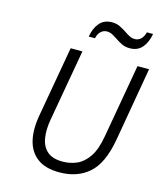

<svg xmlns="http://www.w3.org/2000/svg" viewBox="-132 -1005 942 1113"><g transform="rotate(15 339.0 -448.0)"><path d="M329.5 12Q247 12 198.5 -23.5Q150 -59 134 -123.2Q118 -187.5 133 -273.5L208 -700H278.5L202.5 -269Q191.5 -206 199.8 -157.2Q208 -108.5 239.8 -80.8Q271.5 -53 332.5 -53Q376.5 -53 416.5 -70.2Q456.5 -87.5 487 -132Q517.5 -176.5 531.5 -258.5L609 -700H678.5L601.5 -255.5Q575.5 -109 506.2 -48.5Q437 12 329.5 12ZM538 -788.5Q510 -788.5 488.5 -799.2Q467 -810 451 -821.5Q436.5 -831 420.8 -839.8Q405 -848.5 386 -848.5Q366 -848.5 350.5 -834.2Q335 -820 329 -792.5H291.5Q300.5 -845 327.5 -876.2Q354.5 -907.5 402 -907.5Q430 -907.5 451.2 -896.5Q472.5 -885.5 490 -874Q503.5 -864.5 519.2 -856Q535 -847.5 553 -847.5Q573 -847.5 588.5 -861.8Q604 -876 611 -903.5H648Q639 -851.5 612 -820Q585 -788.5 538 -788.5Z"/></g></svg>

Font: Overpass Light
Style: Italic
Weight: 300
Italic angle: -10°
Designer: Delve Withrington, Dave Bailey, Thomas Jockin
Foundry: Delve Fonts LLC
Version: Version 4.000; ttfautohint (v1.8.3)